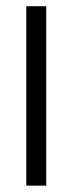

<svg xmlns="http://www.w3.org/2000/svg" viewBox="-20 -582 228 602"><path d="M62.5 -562.5H125V0H62.5Z"/></svg>

Font: Pixel Operator SC
Style: Regular
Weight: 400
Designer: Jayvee Enaguas (GrandChaos9000)
Foundry: The Grandoplex Project
Version: Version 1.4.1 (September 5, 2015)